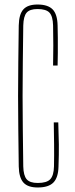

<svg xmlns="http://www.w3.org/2000/svg" viewBox="-20 -824 330 850"><path d="M147 6Q103 6 83.5 -16Q64 -38 63 -87Q62 -174 61 -250Q60 -326 60 -399Q60 -472 61 -548.5Q62 -625 63 -711Q64 -761 83.5 -782.5Q103 -804 146 -804Q192 -804 213 -782.5Q234 -761 235 -711Q236 -691 236 -657Q236 -623 236 -589Q236 -555 235 -534H215Q217 -623 215 -711Q214 -752 199 -768Q184 -784 146 -784Q112 -784 98 -768Q84 -752 83 -711Q82 -625 81 -548.5Q80 -472 80 -399Q80 -326 81 -250Q82 -174 83 -87Q84 -47 98 -30.5Q112 -14 147 -14Q187 -14 202.5 -30.5Q218 -47 219 -87Q220 -136 219.5 -184.5Q219 -233 218 -282H238Q240 -230 240.5 -185Q241 -140 239 -87Q238 -38 216.5 -16Q195 6 147 6Z"/></svg>

Font: Big Shoulders Display Thin
Style: Regular
Weight: 100
Designer: Patric King
Foundry: XO Type Co
Version: Version 1.000; ttfautohint (v1.8.2)